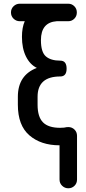

<svg xmlns="http://www.w3.org/2000/svg" viewBox="-20 -776 462 1032"><path d="M86 -756H347Q366 -756 379.5 -742.5Q393 -729 393 -709Q393 -689 379.5 -675.5Q366 -662 347 -662H319H316H285Q200 -656 200 -560Q200 -496 226.5 -473Q253 -450 304 -450Q338 -450 338 -407Q338 -365 304 -365Q182 -365 182 -256V-213Q182 -148 211 -118.5Q240 -89 303 -89Q326 -89 341 -93V-92Q342 -93 347 -93Q367 -93 380.5 -79.5Q394 -66 394 -46V189Q394 209 380.5 222.5Q367 236 347 236Q328 236 314 222.5Q300 209 300 189V5Q200 5 138 -48.5Q76 -102 76 -213V-256Q76 -372 178 -411Q141 -429 119.5 -472.5Q98 -516 98 -578Q98 -628 113 -662H86Q67 -662 53 -675.5Q39 -689 39 -709Q39 -729 53 -742.5Q67 -756 86 -756Z"/></svg>

Font: AkaAcidDosis
Style: SemiBold
Weight: 600
Designer: Edgar Tolentino, Pablo Impallari, Igino Marini, Cyberella
Foundry: Edgar Tolentino, Pablo Impallari, Igino Marini, Cyberella
Version: Version 1.007